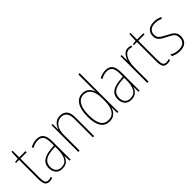

<svg xmlns="http://www.w3.org/2000/svg" viewBox="127 -1708 2666 2666"><g transform="rotate(-45 1460.5 -375.0)"><path d="M169 -14Q185 -14 200 -17.5Q215 -21 225 -26V-1Q213 4 199.5 7Q186 10 168 10Q114 10 96 -24Q78 -58 78 -121V-503H17V-522L76 -528L83 -657H104V-527H227V-503H104V-120Q104 -67 117 -40.5Q130 -14 169 -14Z M452 -537Q521 -537 554 -495Q587 -453 587 -355V0H565L563 -96H561Q553 -70 536.5 -45.5Q520 -21 491.5 -5.5Q463 10 420 10Q352 10 319.5 -31Q287 -72 287 -129Q287 -208 339 -247.5Q391 -287 486 -296L561 -303V-351Q561 -441 535 -476.5Q509 -512 452 -512Q427 -512 398 -505Q369 -498 337 -479L326 -503Q356 -519 388 -528Q420 -537 452 -537ZM486 -273Q402 -265 358 -230.5Q314 -196 314 -129Q314 -74 342 -43.5Q370 -13 420 -13Q495 -13 528 -70.5Q561 -128 561 -220V-279Z M913 -537Q978 -537 1013.5 -496Q1049 -455 1049 -365V0H1023V-358Q1023 -441 993.5 -477Q964 -513 913 -513Q850 -513 806.5 -462Q763 -411 763 -308V0H737V-527H758L760 -416H762Q770 -445 788.5 -473Q807 -501 837.5 -519Q868 -537 913 -537Z M1347 10Q1260 10 1216.5 -58Q1173 -126 1173 -255Q1173 -393 1220 -465Q1267 -537 1353 -537Q1394 -537 1423.5 -520.5Q1453 -504 1471.5 -478Q1490 -452 1498 -424H1500Q1498 -472 1498 -512V-760H1524V0H1503L1500 -108H1498Q1490 -79 1471.5 -52Q1453 -25 1422.5 -7.5Q1392 10 1347 10ZM1349 -15Q1424 -15 1461 -74.5Q1498 -134 1498 -235V-299Q1498 -397 1460.5 -454.5Q1423 -512 1353 -512Q1279 -512 1239.5 -447.5Q1200 -383 1200 -255Q1200 -139 1235.5 -77Q1271 -15 1349 -15Z M1806 -537Q1875 -537 1908 -495Q1941 -453 1941 -355V0H1919L1917 -96H1915Q1907 -70 1890.5 -45.5Q1874 -21 1845.5 -5.5Q1817 10 1774 10Q1706 10 1673.5 -31Q1641 -72 1641 -129Q1641 -208 1693 -247.5Q1745 -287 1840 -296L1915 -303V-351Q1915 -441 1889 -476.5Q1863 -512 1806 -512Q1781 -512 1752 -505Q1723 -498 1691 -479L1680 -503Q1710 -519 1742 -528Q1774 -537 1806 -537ZM1840 -273Q1756 -265 1712 -230.5Q1668 -196 1668 -129Q1668 -74 1696 -43.5Q1724 -13 1774 -13Q1849 -13 1882 -70.5Q1915 -128 1915 -220V-279Z M2245 -535Q2260 -535 2274.5 -532.5Q2289 -530 2302 -524L2295 -500Q2285 -504 2272.5 -507Q2260 -510 2245 -510Q2202 -510 2174 -476.5Q2146 -443 2132 -391.5Q2118 -340 2118 -284V0H2092V-527H2113L2117 -415H2119Q2127 -443 2143 -470.5Q2159 -498 2184 -516.5Q2209 -535 2245 -535Z M2483 -14Q2499 -14 2514 -17.5Q2529 -21 2539 -26V-1Q2527 4 2513.5 7Q2500 10 2482 10Q2428 10 2410 -24Q2392 -58 2392 -121V-503H2331V-522L2390 -528L2397 -657H2418V-527H2541V-503H2418V-120Q2418 -67 2431 -40.5Q2444 -14 2483 -14Z M2882 -127Q2882 -64 2844 -27Q2806 10 2729 10Q2686 10 2652 0Q2618 -10 2597 -22V-53Q2625 -36 2659 -26Q2693 -16 2729 -16Q2794 -16 2824.5 -45.5Q2855 -75 2855 -128Q2855 -164 2840.5 -186.5Q2826 -209 2800 -224.5Q2774 -240 2739 -257Q2702 -275 2671 -293.5Q2640 -312 2622.5 -338.5Q2605 -365 2605 -408Q2605 -464 2643.5 -500.5Q2682 -537 2756 -537Q2791 -537 2822 -529.5Q2853 -522 2876 -509L2864 -486Q2843 -498 2814 -505Q2785 -512 2755 -512Q2699 -512 2665 -485.5Q2631 -459 2631 -407Q2631 -374 2645 -353Q2659 -332 2685 -316Q2711 -300 2746 -282Q2782 -264 2813.5 -245.5Q2845 -227 2863.5 -200Q2882 -173 2882 -127Z"/></g></svg>

Font: Noto Sans Bengali Condensed Thin
Style: Regular
Weight: 100
Width: 3
Designer: Joana Ranito - Universal Thirst; Jelle Bosma - Monotype Design Team
Foundry: Universal Thirst ehf.
Version: Version 3.000; ttfautohint (v1.8.4.7-5d5b)